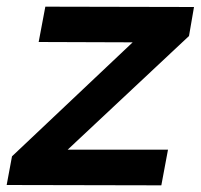

<svg xmlns="http://www.w3.org/2000/svg" viewBox="-30 -555 602 576"><path d="M552 -534 537 -447 173 -106H474L454 1L-10 0L6 -86L368 -428L86 -429L106 -535Z"/></svg>

Font: Gontserrat Medium
Style: Italic
Weight: 500
Italic angle: -11.3°
Designer: Julieta Ulanovsky
Foundry: Julieta Ulanovsky
Version: Version 6.001